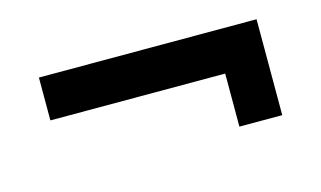

<svg xmlns="http://www.w3.org/2000/svg" viewBox="-42 -497 683 409"><g transform="rotate(-15 300.0 -292.0)"><path d="M540 -186H445.5V-303H60V-397.5H540Z"/></g></svg>

Font: Vortex Mix
Style: Bold
Weight: 700
Designer: Mikhail Sharanda
Foundry: Mikhail Sharanda
Version: Version 4.504;Glyphs 3.1.2 (3151)